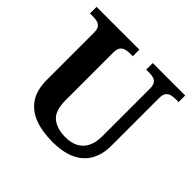

<svg xmlns="http://www.w3.org/2000/svg" viewBox="-175 -900 1097 1097"><g transform="rotate(45 373.5 -352.0)"><path d="M382 10Q300 10 239 -13Q178 -36 144 -86Q110 -136 110 -218V-600Q110 -627 100 -640Q90 -653 74 -657Q58 -661 38 -661H16V-714H362V-661H339Q320 -661 304 -656.5Q288 -652 278 -638.5Q268 -625 268 -596V-210Q268 -126 308.5 -93.5Q349 -61 417 -61Q462 -61 494.5 -78Q527 -95 544.5 -129Q562 -163 562 -214V-600Q562 -627 552.5 -640Q543 -653 527.5 -657Q512 -661 492 -661H470V-714H732V-661H709Q689 -661 672.5 -656.5Q656 -652 646.5 -638.5Q637 -625 637 -596V-212Q637 -145 610 -95Q583 -45 526.5 -17.5Q470 10 382 10Z"/></g></svg>

Font: Noto Serif Hebrew
Style: Bold
Weight: 700
Version: Version 2.003